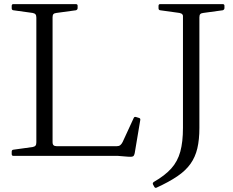

<svg xmlns="http://www.w3.org/2000/svg" viewBox="-20 -759 1136 935"><path d="M157 0V-739H236V-67Q236 -56 241 -51.5Q246 -47 257 -47H548Q559 -47 565.5 -52Q572 -57 577 -67L631 -184Q634 -192 643 -189L656 -185Q665 -183 663 -174L636 -13Q634 -5 631.5 -1Q629 3 622.5 4Q616 5 602 4L553 0ZM45 0Q37 0 37 -9V-20Q37 -29 45 -30L139 -43Q149 -45 153 -50Q157 -55 157 -66V-217H236V0ZM37 -730Q37 -739 45 -739H349Q358 -739 358 -731V-720Q358 -712 350 -709L255 -696Q245 -695 240.5 -690.5Q236 -686 236 -675V-522H157V-673Q157 -684 153 -689Q149 -694 139 -696L45 -709Q37 -710 37 -719ZM725 139Q722 132 729 127Q783 96 814 61.5Q845 27 858 -20.5Q871 -68 871 -136H951Q951 -79 941 -36.5Q931 6 907.5 39Q884 72 843.5 99.5Q803 127 742 155Q735 158 731 150ZM871 -136V-739H951V-136ZM752 -730Q752 -739 760 -739H1064Q1073 -739 1073 -731V-720Q1073 -712 1065 -709L970 -696Q960 -695 955.5 -690.5Q951 -686 951 -675V-522H872V-673Q872 -684 868 -689Q864 -694 854 -696L760 -709Q752 -710 752 -719Z"/></svg>

Font: Hahmlet Light
Style: Regular
Weight: 300
Designer: Minjoo Ham & Mark Frömberg
Foundry: hypertype
Version: Version 1.002